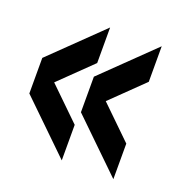

<svg xmlns="http://www.w3.org/2000/svg" viewBox="-91 -623 589 619"><g transform="rotate(20 203.0 -314.0)"><path d="M185 -86 13 -253V-375L185 -542V-420L76 -314L185 -208ZM362 -86 190 -253V-375L362 -542V-420L253 -314L362 -208Z"/></g></svg>

Font: Big Shoulders Text ExtraBold
Style: Regular
Weight: 800
Designer: Patric King
Foundry: XO Type Co
Version: Version 1.000; ttfautohint (v1.8.2)